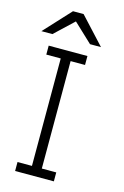

<svg xmlns="http://www.w3.org/2000/svg" viewBox="-161 -955 658 1015"><g transform="rotate(15 168.5 -447.5)"><path d="M107 -895 -27 -750H33L136 -847L239 -750H299L165 -895ZM30 -686V-637H109V-49H30V0H242V-49H163V-637H242V-686Z"/></g></svg>

Font: Chivo Light
Style: Regular
Weight: 300
Designer: Hector Gatti
Foundry: Omnibus-Type
Version: Version 1.003;PS 001.003;hotconv 1.0.70;makeotf.lib2.5.58329